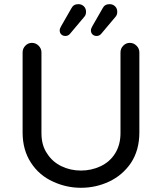

<svg xmlns="http://www.w3.org/2000/svg" viewBox="-20 -894 780 925"><path d="M267.6 -748Q267.6 -755.9 274.4 -767.6L324.2 -854.5Q334 -874 357.4 -874Q373 -874 383.8 -863.8Q394.5 -853.5 394.5 -836.9Q394.5 -821.3 384.8 -811.5L317.4 -731.4Q308.6 -720.7 294.9 -720.7Q283.2 -720.7 275.4 -728Q267.6 -735.4 267.6 -748ZM418 -748Q418 -755.9 424.8 -767.6L474.6 -854.5Q484.4 -874 507.8 -874Q523.4 -874 534.2 -863.8Q544.9 -853.5 544.9 -836.9Q544.9 -821.3 535.2 -811.5L467.8 -731.4Q459 -720.7 445.3 -720.7Q433.6 -720.7 425.8 -728Q418 -735.4 418 -748ZM236.3 -18.6Q168.9 -48.8 128.9 -110.4Q88.9 -171.9 88.9 -255.9V-641.6Q88.9 -660.2 102.1 -673.8Q115.2 -687.5 133.8 -687.5Q152.3 -687.5 166 -673.8Q179.7 -660.2 179.7 -641.6V-252.9Q179.7 -193.4 207 -154.3Q232.4 -114.3 275.9 -93.3Q319.3 -72.3 370.1 -72.3Q419.9 -72.3 463.9 -92.8Q509.8 -114.3 535.2 -155.8Q560.5 -197.3 560.5 -252.9V-641.6Q560.5 -660.2 573.7 -673.8Q586.9 -687.5 605.5 -687.5Q624 -687.5 637.7 -673.8Q651.4 -660.2 651.4 -641.6V-255.9Q651.4 -169.9 610.4 -108.4Q570.3 -49.8 506.3 -19.5Q442.4 10.7 370.1 10.7Q299.8 10.7 236.3 -18.6Z"/></svg>

Font: jf-openhuninn-1.1
Style: Regular
Weight: 400
Designer: [Kosugi Maru]
      Designed by Motoya company      

      [Varela Round]
      Joe Prince(Latin component); Avraham Co
Foundry: justfont CO.,LTD.
Version: 1.1